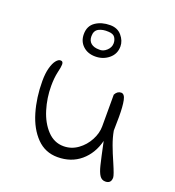

<svg xmlns="http://www.w3.org/2000/svg" viewBox="-128 -807 825 904"><g transform="rotate(20 284.5 -355.0)"><path d="M428 -182Q411 -115 364 -75.5Q317 -36 249 -36Q187 -36 144.5 -79.5Q102 -123 81 -194.5Q60 -266 60 -349Q60 -387 67.5 -414.5Q75 -442 86.5 -456Q98 -470 109 -469Q121 -469 121 -453Q121 -440 114 -412Q107 -381 107 -341Q107 -281 124.5 -224Q142 -167 176.5 -130.5Q211 -94 258 -94Q297 -94 329 -117Q361 -140 379.5 -175Q398 -210 398 -244V-403Q409 -424 428 -424Q445 -424 451 -395Q457 -366 457 -313Q457 -268 456 -244Q462 -211 474.5 -177Q487 -143 506 -100Q529 -47 529 -35Q529 -5 500 -5Q482 -5 471.5 -20.5Q461 -36 453 -68.5Q445 -101 428 -182ZM168 -623Q168 -664 198 -684.5Q228 -705 271 -705Q308 -705 329 -680Q350 -655 350 -627Q350 -589 321.5 -565.5Q293 -542 254 -542Q216 -542 192 -564.5Q168 -587 168 -623ZM315 -630Q315 -646 306.5 -659Q298 -672 274 -673Q245 -675 225 -664.5Q205 -654 205 -626Q205 -603 219.5 -591Q234 -579 260 -579Q280 -577 297.5 -593Q315 -609 315 -630Z"/></g></svg>

Font: Indie Flower
Style: Regular
Weight: 400
Designer: Kimberly Geswein
Foundry: Kimberly Geswein
Version: Version 2.000